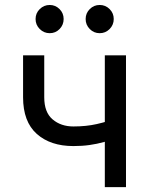

<svg xmlns="http://www.w3.org/2000/svg" viewBox="-20 -768 612 788"><path d="M281.2 -168.5Q187 -168.5 130.9 -218.5Q74.7 -268.6 74.7 -368.7V-541H161.6V-368.7Q161.6 -307.1 195.8 -278.1Q230 -249 281.2 -249Q334 -249 377 -258.8Q419.9 -268.6 462.9 -283.7V-203.1Q434.6 -192.9 406.5 -185.1Q378.4 -177.2 347.9 -172.9Q317.4 -168.5 281.2 -168.5ZM410.2 0V-541H497.1V0ZM389.2 -631.8Q365.2 -631.8 348.4 -648.9Q331.5 -666 331.5 -689.9Q331.5 -713.9 348.4 -730.7Q365.2 -747.6 389.2 -747.6Q413.1 -747.6 429.9 -730.7Q446.8 -713.9 446.8 -689.9Q446.8 -666 429.9 -648.9Q413.1 -631.8 389.2 -631.8ZM184.1 -631.8Q160.2 -631.8 143.1 -648.9Q126 -666 126 -689.9Q126 -713.9 143.1 -730.7Q160.2 -747.6 184.1 -747.6Q207.5 -747.6 224.4 -730.7Q241.2 -713.9 241.2 -689.9Q241.2 -666 224.6 -648.9Q208 -631.8 184.1 -631.8Z"/></svg>

Font: Inter 17pt
Style: Regular
Weight: 400
Version: Version 4.001;git-66647c0bb